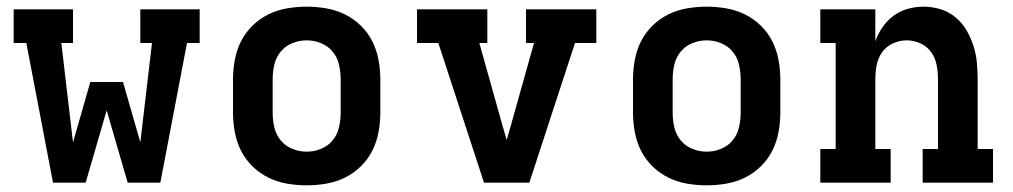

<svg xmlns="http://www.w3.org/2000/svg" viewBox="-20 -548 3040 576"><path d="M139 0 59 -419H21V-520H199V-419H164L199 -121L251 -302H349L401 -121L436 -419H401V-520H579V-419H541L461 0H363L300 -217L237 0Z M900 8Q871 8 841.5 3Q812 -2 785.5 -15Q759 -28 737.5 -49Q716 -70 703 -96Q690 -122 684.5 -151.5Q679 -181 679 -210V-310Q679 -339 684.5 -368.5Q690 -398 703 -424Q716 -450 737.5 -471Q759 -492 785.5 -505Q812 -518 841.5 -523Q871 -528 900 -528Q929 -528 958.5 -523Q988 -518 1014.5 -505Q1041 -492 1062.5 -471Q1084 -450 1097 -424Q1110 -398 1115.5 -368.5Q1121 -339 1121 -310V-210Q1121 -181 1115.5 -151.5Q1110 -122 1097 -96Q1084 -70 1062.5 -49Q1041 -28 1014.5 -15Q988 -2 958.5 3Q929 8 900 8ZM900 -93Q922 -93 943 -101.5Q964 -110 978 -127Q992 -144 997 -166Q1002 -188 1002 -210V-310Q1002 -332 997 -354Q992 -376 978 -393Q964 -410 943 -418.5Q922 -427 900 -427Q878 -427 857 -418.5Q836 -410 822 -393Q808 -376 803 -354Q798 -332 798 -310V-210Q798 -188 803 -166Q808 -144 822 -127Q836 -110 857 -101.5Q878 -93 900 -93Z M1432 0 1295 -419H1231V-520H1442V-419H1418L1487 -173Q1490 -162 1493.5 -150.5Q1497 -139 1500 -128Q1503 -139 1506.5 -150.5Q1510 -162 1513 -173L1582 -419H1558V-520H1769V-419H1705L1568 0Z M2100 8Q2071 8 2041.5 3Q2012 -2 1985.5 -15Q1959 -28 1937.5 -49Q1916 -70 1903 -96Q1890 -122 1884.5 -151.5Q1879 -181 1879 -210V-310Q1879 -339 1884.5 -368.5Q1890 -398 1903 -424Q1916 -450 1937.5 -471Q1959 -492 1985.5 -505Q2012 -518 2041.5 -523Q2071 -528 2100 -528Q2129 -528 2158.5 -523Q2188 -518 2214.5 -505Q2241 -492 2262.5 -471Q2284 -450 2297 -424Q2310 -398 2315.5 -368.5Q2321 -339 2321 -310V-210Q2321 -181 2315.5 -151.5Q2310 -122 2297 -96Q2284 -70 2262.5 -49Q2241 -28 2214.5 -15Q2188 -2 2158.5 3Q2129 8 2100 8ZM2100 -93Q2122 -93 2143 -101.5Q2164 -110 2178 -127Q2192 -144 2197 -166Q2202 -188 2202 -210V-310Q2202 -332 2197 -354Q2192 -376 2178 -393Q2164 -410 2143 -418.5Q2122 -427 2100 -427Q2078 -427 2057 -418.5Q2036 -410 2022 -393Q2008 -376 2003 -354Q1998 -332 1998 -310V-210Q1998 -188 2003 -166Q2008 -144 2022 -127Q2036 -110 2057 -101.5Q2078 -93 2100 -93Z M2441 0V-101H2487V-419H2441V-520H2606V-424Q2614 -447 2628 -467Q2642 -487 2661 -501Q2680 -515 2703.5 -521.5Q2727 -528 2750 -528Q2776 -528 2801 -520.5Q2826 -513 2846 -496.5Q2866 -480 2879 -458Q2892 -436 2900 -411.5Q2908 -387 2910.5 -361.5Q2913 -336 2913 -310V-101H2959V0H2748V-101H2794V-310Q2794 -331 2790 -352.5Q2786 -374 2773.5 -391.5Q2761 -409 2741 -418Q2721 -427 2700 -427Q2679 -427 2659 -418Q2639 -409 2626.5 -391.5Q2614 -374 2610 -352.5Q2606 -331 2606 -310V-101H2652V0Z"/></svg>

Font: Iosevka HT Extended
Style: Bold
Weight: 700
Width: 7
Monospace: yes
Designer: Belleve Invis
Foundry: Belleve Invis
Version: Version 32.3.0; ttfautohint (v1.8.4)